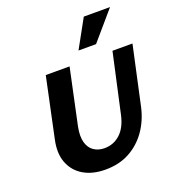

<svg xmlns="http://www.w3.org/2000/svg" viewBox="-162 -1041 1072 1182"><g transform="rotate(-20 373.5 -450.5)"><path d="M327 15Q243 15 184.5 -19.5Q126 -54 101.5 -117Q77 -180 96 -267L179 -658H335L257 -292Q245 -232 256 -191.5Q267 -151 296.5 -131Q326 -111 366 -111Q426 -111 469.5 -151Q513 -191 530 -268L616 -658H747L663 -272Q644 -188 598.5 -123.5Q553 -59 485 -22Q417 15 327 15ZM420 -731 522 -916H694L535 -731Z"/></g></svg>

Font: Ysabeau Office ExtraBold
Style: Italic
Weight: 800
Italic angle: -12°
Designer: Christian Thalmann (Catharsis Fonts)
Version: Version 2.001;gftools[0.9.30]; featfreeze: tnum,lnum,ss02